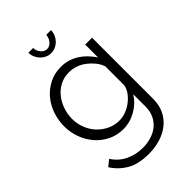

<svg xmlns="http://www.w3.org/2000/svg" viewBox="-275 -837 1167 1167"><g transform="rotate(-45 308.5 -253.5)"><path d="M285 7Q231 7 186 -15Q141 -37 108.5 -74.5Q76 -112 58.5 -160Q41 -208 41 -259Q41 -313 58.5 -362.5Q76 -412 108 -449Q140 -486 184.5 -508Q229 -530 282 -530Q316 -530 345 -521Q374 -512 399 -496Q424 -480 445 -458Q466 -436 483 -411V-521H542V3Q542 58 522 99Q502 140 467 167.5Q432 195 386 209Q340 223 288 223Q199 223 144 191Q89 159 55 105L95 73Q127 123 178 147Q229 171 288 171Q326 171 360.5 160.5Q395 150 420.5 129Q446 108 461 77Q476 46 476 3V-101Q446 -52 394 -22.5Q342 7 285 7ZM303 -47Q334 -47 363 -58.5Q392 -70 416 -89Q440 -108 456 -131Q472 -154 476 -178V-341Q466 -370 446.5 -393.5Q427 -417 403 -435Q379 -453 351 -462.5Q323 -472 294 -472Q250 -472 215.5 -453.5Q181 -435 157 -404.5Q133 -374 120 -335.5Q107 -297 107 -258Q107 -216 122 -177.5Q137 -139 163.5 -110.5Q190 -82 226 -64.5Q262 -47 303 -47ZM301 -665Q322 -665 338.5 -683.5Q355 -702 358 -730H398Q398 -709 390 -691Q382 -673 369 -659.5Q356 -646 338.5 -638Q321 -630 301 -630Q281 -630 263.5 -638Q246 -646 233 -659.5Q220 -673 212 -691Q204 -709 204 -730H245Q245 -704 262 -684.5Q279 -665 301 -665Z"/></g></svg>

Font: Rising Sun Light
Style: Regular
Weight: 300
Designer: Matt McInerney, Pablo Impallari, Rodrigo Fuenzalida (Raleway font), Stephen Hutchings (Greek), Cristiano Sobral (main ch
Foundry: The Rising Sun Project Authors
Version: Version 4.327; ttfautohint (v1.8.4.7-5d5b-dirty)